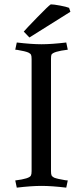

<svg xmlns="http://www.w3.org/2000/svg" viewBox="-20 -853 379 881"><path d="M214 -582V-68Q214 -54 216.5 -48.5Q219 -43 228 -38Q243 -32 280 -26L291 -25L284 8Q217 0 170.5 0Q124 0 57 8L50 -25Q116 -33 122 -48Q125 -54 125 -68V-582Q125 -596 122.5 -601.5Q120 -607 110 -612Q96 -618 60 -624L50 -625L57 -658Q124 -650 170.5 -650Q217 -650 284 -658L291 -625Q224 -617 216 -602Q214 -596 214 -582ZM297 -817 303 -799 115 -681 89 -708Q100 -721 151 -773.5Q202 -826 213 -833Q226 -833 255.5 -827.5Q285 -822 297 -817Z"/></svg>

Font: Buenard
Style: Regular
Weight: 400
Designer: Gustavo Ibarra
Foundry: FontFuror
Version: Version 1.001 2011